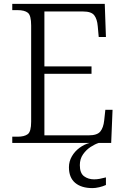

<svg xmlns="http://www.w3.org/2000/svg" viewBox="-20 -734 646 986"><path d="M43 0V-32H70Q105 -32 122.5 -45Q140 -58 140 -109V-603Q140 -655 123 -668.5Q106 -682 70 -682H43V-714H518L524 -544H487L482 -599Q479 -636 464 -655.5Q449 -675 407 -675H208V-393H450V-355H208V-39H436Q479 -39 495 -58.5Q511 -78 515 -115L521 -170H558L551 0ZM455 232Q398 232 366 205Q334 178 334 125Q334 95 349 69Q364 43 388.5 25Q413 7 440 0H487Q468 6 445.5 20.5Q423 35 406.5 58.5Q390 82 390 114Q390 155 411.5 171Q433 187 463 187Q477 187 491 184.5Q505 182 524 177V216Q509 223 489.5 227.5Q470 232 455 232Z"/></svg>

Font: Noto Serif Malayalam Light
Style: Regular
Weight: 300
Designer: Indian type Foundry, Jelle Bosma, Monotype Design Team
Foundry: Monotype Imaging Inc.
Version: Version 2.104; ttfautohint (v1.8.4.7-5d5b)